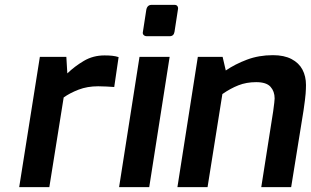

<svg xmlns="http://www.w3.org/2000/svg" viewBox="-20 -770 1279 790"><path d="M59 0 144 -536H253L257 -468Q287 -497 325 -519.5Q363 -542 410 -542Q428 -542 442 -540.5Q456 -539 468 -535L450 -412Q435 -413 418.5 -414Q402 -415 384 -415Q339 -415 303 -401Q267 -387 242 -369L183 0Z M584 -621Q576 -621 571 -626Q566 -631 568 -639L582 -730Q586 -750 604 -750H698Q707 -750 710.5 -744Q714 -738 712 -730L698 -639Q695 -621 678 -621ZM470 0 554 -536H678L594 0Z M710 0 794 -536H896L909 -480Q947 -506 996 -524.5Q1045 -543 1103 -543Q1149 -543 1179.5 -527Q1210 -511 1224.5 -483.5Q1239 -456 1239 -420Q1239 -405 1237.5 -384.5Q1236 -364 1229 -316L1178 0H1055L1104 -312Q1107 -336 1108.5 -347Q1110 -358 1110 -365Q1110 -394 1093 -413Q1076 -432 1034 -432Q994 -432 961 -419Q928 -406 895 -383L834 0Z"/></svg>

Font: Exo Thin SemiBold
Style: Italic
Weight: 600
Italic angle: -9°
Version: Version 2.000